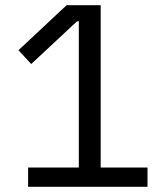

<svg xmlns="http://www.w3.org/2000/svg" viewBox="-20 -718 640 738"><path d="M547 0H88V-74H283V-636H276L100 -472L51 -525L236 -698H367V-74H547Z"/></svg>

Font: IBM Plex Sans
Style: Regular
Weight: 400
Designer: Mike Abbink, Paul van der Laan, Pieter van Rosmalen
Foundry: Bold Monday
Version: Version 3.201